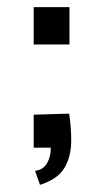

<svg xmlns="http://www.w3.org/2000/svg" viewBox="-20 -413 291 537"><path d="M74.2 -288.6V-393.1H174.3V-288.6ZM91.8 104 78.1 64.9Q100.6 62 111.3 43.9Q122.1 25.9 122.1 0H74.2V-92.3L173.3 -95.2L176.3 -73.2Q177.2 -63 178.2 -49.6Q179.2 -36.1 179.2 -21Q179.2 24.9 160.2 56.6Q141.1 88.4 91.8 104Z"/></svg>

Font: Mako
Style: Regular
Weight: 400
Designer: vernon adams
Foundry: vernon adams
Version: Version 1.100; ttfautohint (v1.8.4.7-5d5b);gftools[0.9.33]